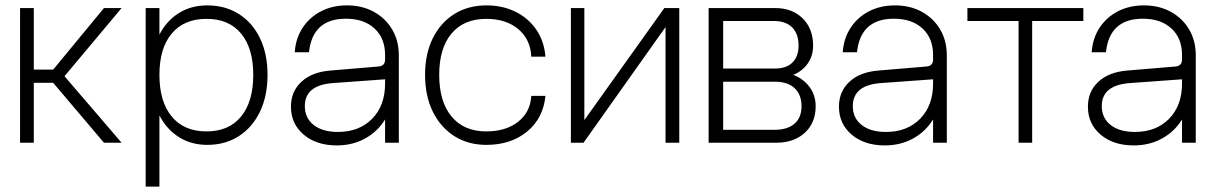

<svg xmlns="http://www.w3.org/2000/svg" viewBox="-20 -530 4516 713"><path d="M54.5 -500H105.5V-271.5H177.5L366 -500H431.5L219.5 -247L431.5 0H366L177.5 -222.5H105.5V0H54.5Z M521 -500H572V-401.5Q598.5 -453 644.2 -481.5Q690 -510 749.5 -510Q816.5 -510 867 -478Q917.5 -446 945.5 -388Q973.5 -330 973.5 -252Q973.5 -174 945.5 -115.5Q917.5 -57 867 -24.5Q816.5 8 749.5 8Q690 8 644.2 -21Q598.5 -50 572 -101.5V163H521ZM920.5 -252Q920.5 -351 875.2 -405.5Q830 -460 747 -460Q663.5 -460 617.8 -405.5Q572 -351 572 -252Q572 -152.5 617.8 -97.2Q663.5 -42 747 -42Q830 -42 875.2 -97.2Q920.5 -152.5 920.5 -252Z M1461 -325V0H1410V-86.5Q1382.5 -41.5 1336 -15.8Q1289.5 10 1230.5 10Q1155 10 1107.8 -30Q1060.5 -70 1060.5 -134Q1060.5 -190.5 1099.5 -226.5Q1138.5 -262.5 1206.5 -268L1385.5 -283Q1410 -285 1410 -309V-326Q1410 -388 1370.8 -424.2Q1331.5 -460.5 1264.5 -460.5Q1140.5 -460.5 1127.5 -336H1074.5Q1078 -387.5 1103.8 -426.8Q1129.5 -466 1172 -488Q1214.5 -510 1268.5 -510Q1325 -510 1368.2 -486.2Q1411.5 -462.5 1436.2 -420.8Q1461 -379 1461 -325ZM1112 -136Q1112 -91.5 1145 -65.8Q1178 -40 1234.5 -40Q1314 -40 1362 -89Q1410 -138 1410 -219.5V-235.5L1216.5 -221.5Q1112 -214 1112 -136Z M1558.5 -252Q1558.5 -330 1587.2 -388Q1616 -446 1667.2 -478Q1718.5 -510 1786 -510Q1847 -510 1895 -486Q1943 -462 1972 -419.2Q2001 -376.5 2005.5 -319.5H1953Q1950 -384 1904.5 -422Q1859 -460 1786 -460Q1702.5 -460 1656.8 -405.5Q1611 -351 1611 -252Q1611 -152.5 1657 -97.2Q1703 -42 1786 -42Q1858.5 -42 1904 -77.8Q1949.5 -113.5 1953 -174H2005.5Q1997.5 -91 1937.5 -41.5Q1877.5 8 1786 8Q1718.5 8 1667.2 -24.5Q1616 -57 1587.2 -115.5Q1558.5 -174 1558.5 -252Z M2150 -500V-84L2447 -500H2502.5V0H2451.5V-429.5L2147 0H2100V-500Z M2926 -252Q2965 -236.5 2987 -206Q3009 -175.5 3009 -135.5Q3009 -74 2968.8 -37Q2928.5 0 2862.5 0H2611.5V-500H2859.5Q2922 -500 2960.8 -461.8Q2999.5 -423.5 2999.5 -360.5Q2999.5 -323 2980 -294.8Q2960.5 -266.5 2926 -252ZM2859 -275.5Q2900.5 -275.5 2923 -298Q2945.5 -320.5 2945.5 -360.5Q2945.5 -404.5 2921.8 -428.2Q2898 -452 2854 -452H2665.5V-275.5ZM2857 -48Q2904 -48 2930.2 -70.5Q2956.5 -93 2956.5 -135.5Q2956.5 -178.5 2930.8 -202.5Q2905 -226.5 2859 -226.5H2665.5V-48Z M3496 -325V0H3445V-86.5Q3417.5 -41.5 3371 -15.8Q3324.5 10 3265.5 10Q3190 10 3142.8 -30Q3095.5 -70 3095.5 -134Q3095.5 -190.5 3134.5 -226.5Q3173.5 -262.5 3241.5 -268L3420.5 -283Q3445 -285 3445 -309V-326Q3445 -388 3405.8 -424.2Q3366.5 -460.5 3299.5 -460.5Q3175.5 -460.5 3162.5 -336H3109.5Q3113 -387.5 3138.8 -426.8Q3164.5 -466 3207 -488Q3249.5 -510 3303.5 -510Q3360 -510 3403.2 -486.2Q3446.5 -462.5 3471.2 -420.8Q3496 -379 3496 -325ZM3147 -136Q3147 -91.5 3180 -65.8Q3213 -40 3269.5 -40Q3349 -40 3397 -89Q3445 -138 3445 -219.5V-235.5L3251.5 -221.5Q3147 -214 3147 -136Z M4003 -500V-452H3813V0H3762.5V-452H3572.5V-500Z M4420.5 -325V0H4369.5V-86.5Q4342 -41.5 4295.5 -15.8Q4249 10 4190 10Q4114.5 10 4067.2 -30Q4020 -70 4020 -134Q4020 -190.5 4059 -226.5Q4098 -262.5 4166 -268L4345 -283Q4369.5 -285 4369.5 -309V-326Q4369.5 -388 4330.2 -424.2Q4291 -460.5 4224 -460.5Q4100 -460.5 4087 -336H4034Q4037.5 -387.5 4063.2 -426.8Q4089 -466 4131.5 -488Q4174 -510 4228 -510Q4284.5 -510 4327.8 -486.2Q4371 -462.5 4395.8 -420.8Q4420.5 -379 4420.5 -325ZM4071.5 -136Q4071.5 -91.5 4104.5 -65.8Q4137.5 -40 4194 -40Q4273.5 -40 4321.5 -89Q4369.5 -138 4369.5 -219.5V-235.5L4176 -221.5Q4071.5 -214 4071.5 -136Z"/></svg>

Font: Overused Grotesk Light
Style: Regular
Weight: 300
Version: Version 0.004